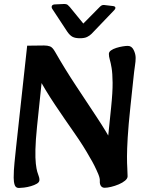

<svg xmlns="http://www.w3.org/2000/svg" viewBox="-20 -922 704 954"><path d="M74 12Q58 12 53 -3Q48 -18 48 -39Q48 -74 52 -113.5Q56 -153 60 -191L115 -695L199 -696Q216 -696 228.5 -691.5Q241 -687 254 -664Q302 -580 356.5 -497.5Q411 -415 461 -339.5Q511 -264 544 -202L510 -172L532 -387Q540 -464 539.5 -511Q539 -558 534.5 -584.5Q530 -611 525.5 -626Q521 -641 521 -654Q521 -664 531.5 -671.5Q542 -679 558 -684Q574 -689 589.5 -691.5Q605 -694 615 -694Q634 -694 644 -674Q654 -654 654 -634Q654 -617 650.5 -595Q647 -573 642 -524L628 -392Q618 -298 614.5 -238.5Q611 -179 611 -144Q611 -109 612.5 -87Q614 -65 614 -46Q614 -35 601.5 -24.5Q589 -14 570 -6Q551 2 532 6.5Q513 11 500 11Q488 11 481.5 2Q475 -7 476 -23Q477 -36 468.5 -56.5Q460 -77 449 -99Q438 -121 428 -137Q396 -195 349 -262Q302 -329 253 -402Q204 -475 164 -550L191 -552L164 -293Q157 -224 156 -179.5Q155 -135 158 -109Q161 -83 165 -69Q169 -55 172.5 -46.5Q176 -38 176 -28Q176 -17 163.5 -9.5Q151 -2 133.5 3Q116 8 99.5 10Q83 12 74 12ZM548 -872Q555 -880 553 -885.5Q551 -891 541 -892L499 -897Q491 -898 486 -895.5Q481 -893 476 -888L394 -805L327 -887Q323 -892 316.5 -897.5Q310 -903 294 -902L251 -900Q241 -899 238 -893Q235 -887 239 -879L314 -765Q327 -746 340.5 -739Q354 -732 377 -732Q400 -732 413 -738.5Q426 -745 435 -754Z"/></svg>

Font: Alkatra Medium
Style: Regular
Weight: 500
Designer: Suman Bhandary
Version: Version 1.100;gftools[0.9.22]